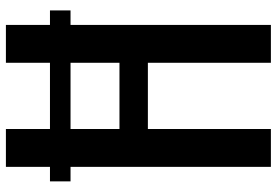

<svg xmlns="http://www.w3.org/2000/svg" viewBox="-160 -754 915 634"><g transform="rotate(-90 297.0 -437.5)"><path d="M406.2 -406.2H187.5V0H62.5V-661.6H14.6V-729.5H62.5V-875H187.5V-729.5H406.2V-875H531.2V-729.5H579.1V-661.6H531.2V0H406.2ZM406.2 -661.6H187.5V-500H406.2Z"/></g></svg>

Font: Oswald
Style: Stencbab
Weight: 400
Designer: Mathieu Le Lay
Foundry: Mathieu Le Lay
Version: Version 1.000